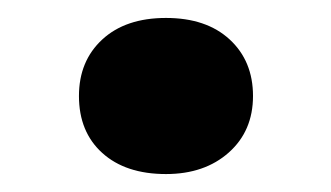

<svg xmlns="http://www.w3.org/2000/svg" viewBox="-20 -414 369 214"><path d="M165 -220Q120 -220 94 -243.5Q68 -267 68 -307Q68 -346 94 -370Q120 -394 165 -394Q210 -394 236 -370Q262 -346 262 -307Q262 -268 235 -244Q208 -220 165 -220Z"/></svg>

Font: Literata 12pt
Style: Bold
Weight: 700
Designer: Latin by Veronika Burian and Jose Scaglione. Greek by Irene Vlachou. Cyrillic by Vera Evstafieva.
Foundry: TypeTogether
Version: Version 3.002